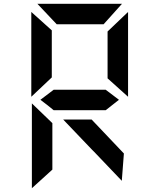

<svg xmlns="http://www.w3.org/2000/svg" viewBox="-20 -823 840 1012"><path d="M256 -150V71L148 169V-278ZM602 -48ZM479 -176 633 -14 622 130Q479 -20 476 -23Q474 -26 470 -29Q466 -32 464 -35L313 -193ZM148 -278 256 -174V71L148 169ZM263 -242Q228 -271 193 -297L263 -350H537L607 -297L537 -242ZM177 -803H623L526 -695H279ZM145 -313V-760L253 -663V-415ZM655 -760V-313L547 -410V-657ZM313 -193H463Q496 -158 557.5 -93.5Q619 -29 633 -14L622 130Q479 -20 476 -23Q474 -26 470 -29Q466 -32 464 -35Z"/></svg>

Font: Digital Numbers
Style: Regular
Weight: 400
Version: Version 001.102